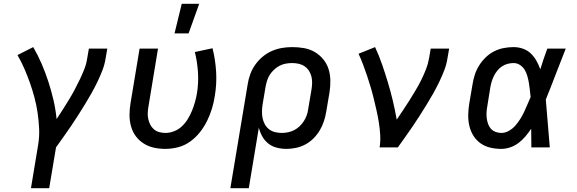

<svg xmlns="http://www.w3.org/2000/svg" viewBox="-20 -776 3040 1011"><path d="M143 215 181 -14Q188 -57 186 -99Q184 -141 178 -182Q172 -223 161.5 -262.5Q151 -302 137.5 -340Q124 -378 108 -415Q92 -452 72 -486L155 -528Q180 -485 199.5 -439.5Q219 -394 234.5 -346.5Q250 -299 261.5 -249.5Q273 -200 278 -149Q295 -174 311 -199.5Q327 -225 343 -251Q359 -277 373 -303.5Q387 -330 400 -357Q413 -384 424 -412Q435 -440 439 -468L448 -520H545L536 -468Q531 -436 519 -405Q507 -374 492.5 -344Q478 -314 461.5 -284.5Q445 -255 427 -226Q409 -197 391 -168.5Q373 -140 353.5 -111.5Q334 -83 314.5 -55.5Q295 -28 275 0L239 215Z M850 8Q819 8 790 1.5Q761 -5 736.5 -20.5Q712 -36 695 -59Q678 -82 670 -110.5Q662 -139 662 -169.5Q662 -200 667 -231L715 -520H812L762 -217Q759 -200 758 -183Q757 -166 760.5 -150Q764 -134 771 -120Q778 -106 790 -95.5Q802 -85 818 -80.5Q834 -76 851 -76Q874 -76 897 -85Q920 -94 938 -111Q956 -128 969 -149.5Q982 -171 991 -193Q1000 -215 1006.5 -238Q1013 -261 1017 -284Q1026 -340 1022.5 -395Q1019 -450 1006 -502L1099 -522Q1114 -463 1118 -399Q1122 -335 1111 -270Q1106 -237 1096 -204Q1086 -171 1070.5 -139.5Q1055 -108 1032.5 -79.5Q1010 -51 980.5 -30Q951 -9 917 -0.5Q883 8 850 8ZM899 -600 937 -756H1029L973 -600Z M1193 215 1284 -331Q1288 -358 1297.5 -384.5Q1307 -411 1323.5 -434.5Q1340 -458 1362.5 -477Q1385 -496 1411.5 -507.5Q1438 -519 1465 -523.5Q1492 -528 1519 -528Q1551 -528 1581.5 -522.5Q1612 -517 1637.5 -502Q1663 -487 1682 -464Q1701 -441 1710 -412.5Q1719 -384 1719.5 -352.5Q1720 -321 1715 -289L1698 -189Q1694 -164 1686 -139Q1678 -114 1664.5 -91Q1651 -68 1632 -48.5Q1613 -29 1589 -16Q1565 -3 1539 2.5Q1513 8 1488 8Q1462 8 1437 1.5Q1412 -5 1393 -20Q1374 -35 1361.5 -57Q1349 -79 1343 -104L1290 215ZM1464 -76Q1480 -76 1497 -79.5Q1514 -83 1529.5 -91Q1545 -99 1558 -111.5Q1571 -124 1580.5 -139Q1590 -154 1595.5 -170Q1601 -186 1603 -203L1620 -303Q1623 -321 1623.5 -338.5Q1624 -356 1620 -372.5Q1616 -389 1607 -403Q1598 -417 1584.5 -426.5Q1571 -436 1554 -440Q1537 -444 1519 -444H1518Q1502 -444 1485 -441Q1468 -438 1452.5 -430Q1437 -422 1423.5 -409.5Q1410 -397 1400.5 -382Q1391 -367 1386 -350.5Q1381 -334 1378 -317L1363 -228Q1360 -209 1359.5 -190.5Q1359 -172 1362.5 -154.5Q1366 -137 1374.5 -121.5Q1383 -106 1396.5 -95.5Q1410 -85 1427.5 -80.5Q1445 -76 1464 -76Z M1979 0Q1984 -33 1982 -66Q1980 -99 1975 -130.5Q1970 -162 1963 -193Q1956 -224 1948.5 -255Q1941 -286 1932 -316.5Q1923 -347 1913 -376.5Q1903 -406 1892 -435.5Q1881 -465 1868 -493L1955 -528Q1976 -483 1992 -436.5Q2008 -390 2022.5 -342Q2037 -294 2048.5 -245.5Q2060 -197 2069 -146Q2086 -172 2103.5 -197.5Q2121 -223 2137 -249Q2153 -275 2169 -301.5Q2185 -328 2198.5 -355.5Q2212 -383 2223 -411Q2234 -439 2239 -468L2248 -520H2345L2336 -468Q2331 -436 2319 -405Q2307 -374 2292.5 -344Q2278 -314 2261.5 -284.5Q2245 -255 2227 -226Q2209 -197 2191 -168.5Q2173 -140 2153.5 -111.5Q2134 -83 2114.5 -55.5Q2095 -28 2075 0Z M2620 8Q2590 8 2562 1.5Q2534 -5 2511 -21Q2488 -37 2473 -61Q2458 -85 2451.5 -113Q2445 -141 2445.5 -171Q2446 -201 2451 -231L2468 -331Q2472 -357 2480 -382Q2488 -407 2502.5 -430.5Q2517 -454 2537 -473.5Q2557 -493 2581.5 -505.5Q2606 -518 2632.5 -523Q2659 -528 2684 -528Q2710 -528 2734 -519.5Q2758 -511 2775.5 -494Q2793 -477 2805 -455.5Q2817 -434 2825 -411Q2833 -438 2842.5 -465.5Q2852 -493 2862 -520H2959Q2932 -453 2906.5 -385.5Q2881 -318 2854 -252Q2860 -189 2864.5 -126Q2869 -63 2875 0H2778Q2778 -24 2777.5 -48.5Q2777 -73 2777 -98Q2763 -77 2746.5 -57.5Q2730 -38 2710 -23Q2690 -8 2666.5 0Q2643 8 2620 8ZM2620 -76Q2640 -76 2659.5 -87Q2679 -98 2693.5 -114.5Q2708 -131 2719.5 -149.5Q2731 -168 2740 -187Q2749 -206 2757 -225.5Q2765 -245 2774 -265Q2772 -284 2770 -302.5Q2768 -321 2765 -339Q2762 -357 2757 -375Q2752 -393 2743 -408Q2734 -423 2718.5 -433.5Q2703 -444 2684 -444Q2669 -444 2653.5 -440Q2638 -436 2624 -427Q2610 -418 2599.5 -405Q2589 -392 2581.5 -377.5Q2574 -363 2569.5 -348Q2565 -333 2562 -317L2546 -217Q2543 -201 2542 -185Q2541 -169 2543 -153.5Q2545 -138 2550 -123.5Q2555 -109 2565 -98Q2575 -87 2589.5 -81.5Q2604 -76 2620 -76Z"/></svg>

Font: Iosevka Custom Medium Oblique
Style: Regular
Weight: 500
Italic angle: -9°
Designer: Belleve Invis
Foundry: Belleve Invis
Version: Version 27.0.1